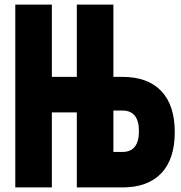

<svg xmlns="http://www.w3.org/2000/svg" viewBox="-20 -820 790 840"><path d="M46.9 -800H206.9V-483.7H316.1V-800H476.1V-483.7H515.1Q626.6 -483.7 685.6 -421.7Q744.6 -359.7 744.6 -241.9Q744.6 -124 685.6 -62Q626.6 0 515.1 0H316.1V-328.4H206.9V0H46.9ZM587.9 -245.8Q587.9 -291 569.8 -313.7Q551.7 -336.3 516.5 -336.3H476.1V-155.3H516.5Q551.7 -155.3 569.8 -178.1Q587.9 -201 587.9 -245.8Z"/></svg>

Font: Martian Mono VF sWd Rg
Style: Regular
Weight: 400
Width: 6
Monospace: yes
Designer: Roman Shamin
Foundry: Evil Martians
Version: Version 1.100